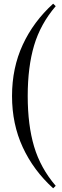

<svg xmlns="http://www.w3.org/2000/svg" viewBox="-20 -826 334 1028"><path d="M43.9 0ZM44.4 -312Q44.4 -161.6 101.8 -37.6Q159.2 86.4 264.6 182.1L278.3 168.9Q196.8 73.7 162.6 -41.3Q128.4 -156.2 128.4 -312Q128.4 -467.8 162.6 -582.8Q196.8 -697.8 278.3 -793L264.6 -806.2Q159.2 -710.4 101.8 -586.4Q44.4 -462.4 44.4 -312Z"/></svg>

Font: TypoPRO Playfair Display SC
Style: Regular
Weight: 400
Designer: Claus Eggers Sørensen
Foundry: Claus Eggers Sørensen
Version: Version 1.004;PS 001.004;hotconv 1.0.70;makeotf.lib2.5.58329